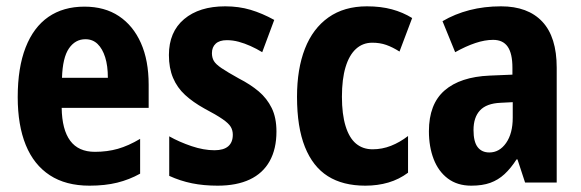

<svg xmlns="http://www.w3.org/2000/svg" viewBox="-20 -577 1836 607"><path d="M247 -556Q311 -556 356 -526Q401 -496 425.5 -441Q450 -386 450 -309V-236H175Q176 -167 202 -132Q228 -97 280 -97Q319 -97 352.5 -106.5Q386 -116 423 -138V-28Q389 -9 350.5 0.5Q312 10 263 10Q188 10 137.5 -23Q87 -56 61.5 -118.5Q36 -181 36 -270Q36 -363 61 -427Q86 -491 133 -523.5Q180 -556 247 -556ZM250 -453Q218 -453 198 -424Q178 -395 176 -331H321Q321 -369 312.5 -396Q304 -423 288.5 -438Q273 -453 250 -453Z M854 -161Q854 -106 832.5 -67.5Q811 -29 769.5 -9.5Q728 10 668 10Q624 10 587 2.5Q550 -5 515 -21V-146Q547 -128 585.5 -115Q624 -102 658 -102Q687 -102 701.5 -114.5Q716 -127 716 -151Q716 -165 709.5 -176Q703 -187 683.5 -200.5Q664 -214 626 -234Q590 -254 565 -277Q540 -300 527 -331Q514 -362 514 -403Q514 -476 562 -516.5Q610 -557 692 -557Q735 -557 772 -546Q809 -535 847 -514L809 -412Q791 -423 772 -431.5Q753 -440 734.5 -445Q716 -450 697 -450Q674 -450 662 -439Q650 -428 650 -409Q650 -395 656 -384.5Q662 -374 680.5 -361.5Q699 -349 735 -329Q772 -310 798 -288Q824 -266 839 -235.5Q854 -205 854 -161Z M1135 10Q1064 10 1016.5 -20Q969 -50 944 -112.5Q919 -175 919 -271Q919 -359 944 -423Q969 -487 1018.5 -522Q1068 -557 1140 -557Q1184 -557 1219 -547.5Q1254 -538 1283 -520L1243 -414Q1221 -428 1201 -435Q1181 -442 1157 -442Q1127 -442 1105.5 -422.5Q1084 -403 1072.5 -365Q1061 -327 1061 -271Q1061 -216 1072.5 -178.5Q1084 -141 1105.5 -123Q1127 -105 1158 -105Q1188 -105 1216 -116Q1244 -127 1270 -147V-31Q1242 -10 1208 0Q1174 10 1135 10Z M1564 -557Q1649 -557 1694.5 -508.5Q1740 -460 1740 -363V0H1640L1616 -73H1613Q1595 -45 1575 -26.5Q1555 -8 1530 1Q1505 10 1470 10Q1426 10 1396 -12.5Q1366 -35 1351 -74Q1336 -113 1336 -162Q1336 -248 1385.5 -291Q1435 -334 1528 -338L1600 -341V-363Q1600 -408 1585 -429.5Q1570 -451 1539 -451Q1513 -451 1483 -441Q1453 -431 1419 -412L1379 -510Q1418 -533 1464.5 -545Q1511 -557 1564 -557ZM1562 -252Q1518 -250 1497.5 -228Q1477 -206 1477 -166Q1477 -129 1490 -112Q1503 -95 1527 -95Q1559 -95 1580 -125Q1601 -155 1601 -205V-254Z"/></svg>

Font: Noto Sans Display Condensed
Style: Bold
Weight: 700
Width: 3
Designer: Monotype Design Team
Foundry: Monotype Imaging Inc.
Version: Version 2.003